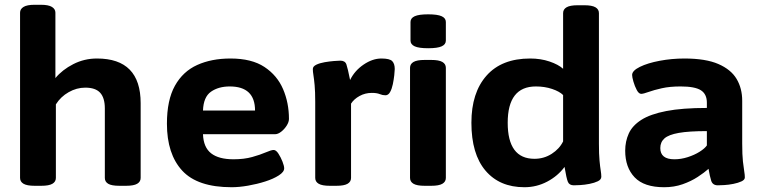

<svg xmlns="http://www.w3.org/2000/svg" viewBox="-20 -776 3197 804"><path d="M125 2Q93 2 78.5 -6.5Q64 -15 64 -31V-723Q64 -738 78.5 -747Q93 -756 125 -756H151Q183 -756 197.5 -747Q212 -738 212 -723V-449Q241 -484 287 -507.5Q333 -531 386 -531Q569 -531 569 -344V-31Q569 -15 554.5 -6.5Q540 2 508 2H480Q447 2 433 -6.5Q419 -15 419 -31V-322Q419 -366 399.5 -387.5Q380 -409 337 -409Q301 -409 267.5 -390Q234 -371 214 -339V-31Q214 -15 199.5 -6.5Q185 2 153 2Z M950 8Q807 8 743 -61.5Q679 -131 679 -258Q679 -357 712.5 -417Q746 -477 806 -504Q866 -531 945 -531Q1034 -531 1087.5 -495.5Q1141 -460 1165.5 -402.5Q1190 -345 1190 -278Q1190 -265 1180.5 -250Q1171 -235 1157.5 -224.5Q1144 -214 1132 -214H830Q832 -159 864 -134Q896 -109 958 -109Q1002 -109 1036 -118.5Q1070 -128 1093 -138Q1116 -148 1126 -148Q1136 -148 1146 -132.5Q1156 -117 1163 -99Q1170 -81 1170 -71Q1170 -56 1147.5 -41.5Q1125 -27 1090.5 -16Q1056 -5 1018.5 1.5Q981 8 950 8ZM830 -313H1048Q1048 -414 942 -414Q895 -414 863.5 -392Q832 -370 830 -313Z M1361 2Q1329 2 1314.5 -6.5Q1300 -15 1300 -31V-349Q1300 -393 1297.5 -419.5Q1295 -446 1292.5 -461Q1290 -476 1290 -487Q1290 -498 1304.5 -505Q1319 -512 1339.5 -515.5Q1360 -519 1378.5 -520.5Q1397 -522 1405 -522Q1425 -522 1430.5 -506.5Q1436 -491 1446 -441Q1465 -480 1502.5 -505.5Q1540 -531 1577 -531Q1612 -531 1622.5 -520Q1633 -509 1633 -487Q1633 -479 1631 -461Q1629 -443 1625 -423.5Q1621 -404 1613.5 -390.5Q1606 -377 1594 -377Q1582 -377 1570 -382Q1558 -387 1537 -387Q1509 -387 1485.5 -374Q1462 -361 1450 -342V-31Q1450 -15 1435.5 -6.5Q1421 2 1389 2Z M1758 2Q1726 2 1711.5 -6.5Q1697 -15 1697 -31V-492Q1697 -508 1711.5 -516.5Q1726 -525 1758 -525H1786Q1818 -525 1832.5 -516.5Q1847 -508 1847 -492V-31Q1847 -15 1832.5 -6.5Q1818 2 1786 2ZM1773 -574Q1734 -574 1716.5 -582Q1699 -590 1699 -606V-684Q1699 -700 1716.5 -708Q1734 -716 1773 -716Q1812 -716 1829.5 -708Q1847 -700 1847 -684V-606Q1847 -590 1829.5 -582Q1812 -574 1773 -574Z M2176 8Q2072 8 2013 -61.5Q1954 -131 1954 -262Q1954 -388 2017.5 -459.5Q2081 -531 2200 -531Q2244 -531 2281 -518.5Q2318 -506 2338 -488V-721Q2338 -737 2352.5 -745.5Q2367 -754 2399 -754H2427Q2459 -754 2473.5 -745.5Q2488 -737 2488 -721V-174Q2488 -130 2490.5 -103.5Q2493 -77 2495.5 -62Q2498 -47 2498 -36Q2498 -24 2483.5 -17Q2469 -10 2448.5 -6Q2428 -2 2409.5 -1Q2391 0 2383 0Q2364 0 2358 -14.5Q2352 -29 2344 -77Q2316 -39 2271.5 -15.5Q2227 8 2176 8ZM2218 -111Q2258 -111 2290.5 -132Q2323 -153 2338 -184V-378Q2323 -393 2292 -403.5Q2261 -414 2224 -414Q2106 -414 2106 -262Q2106 -111 2218 -111Z M2761 8Q2677 8 2637.5 -33.5Q2598 -75 2598 -145Q2598 -184 2613 -217Q2628 -250 2665.5 -274Q2703 -298 2770 -311Q2837 -324 2940 -324V-346Q2940 -382 2915 -398Q2890 -414 2830 -414Q2785 -414 2751.5 -406.5Q2718 -399 2696 -391Q2674 -383 2665 -383Q2655 -383 2646.5 -399Q2638 -415 2632.5 -434Q2627 -453 2627 -462Q2627 -480 2659.5 -496Q2692 -512 2742.5 -521.5Q2793 -531 2846 -531Q2935 -531 2988 -508Q3041 -485 3064.5 -445.5Q3088 -406 3088 -354V-175Q3088 -127 3091 -100Q3094 -73 3096.5 -58.5Q3099 -44 3099 -33Q3099 -23 3085 -16.5Q3071 -10 3051 -6Q3031 -2 3012.5 -1Q2994 0 2986 0Q2964 0 2958 -19.5Q2952 -39 2947 -69Q2929 -53 2901.5 -35Q2874 -17 2838.5 -4.5Q2803 8 2761 8ZM2804 -109Q2832 -109 2860 -118Q2888 -127 2909.5 -140.5Q2931 -154 2940 -167V-227Q2865 -227 2822.5 -219.5Q2780 -212 2762.5 -196.5Q2745 -181 2745 -156Q2745 -109 2804 -109Z"/></svg>

Font: Asap Semi Expanded
Style: Bold
Weight: 700
Width: 6
Designer: Pablo Cosgaya
Foundry: Omnibus-Type
Version: Version 3.001; ttfautohint (v1.8.4.7-5d5b)